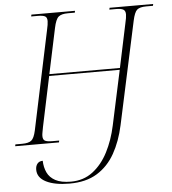

<svg xmlns="http://www.w3.org/2000/svg" viewBox="-76 -770 948 1057"><g transform="rotate(-5 397.5 -241.5)"><path d="M266 231Q184 231 136.5 207Q89 183 89 139Q89 118 99.5 105.5Q110 93 129 93Q130 129 143.5 158Q157 187 188.5 204Q220 221 274 221Q344 221 395 182Q446 143 479.5 78Q513 13 530 -67L595 -369H205L147 -94Q144 -77 141.5 -64.5Q139 -52 139 -43Q139 -22 151.5 -16Q164 -10 190 -10H229L227 0H-15L-13 -10H24Q60 -10 75.5 -22.5Q91 -35 100 -76L215 -620Q223 -654 223 -671Q223 -692 210.5 -698Q198 -704 172 -704H135L137 -714H378L376 -704H338Q302 -704 286 -690.5Q270 -677 260 -629L207 -379H597L648 -620Q652 -636 654 -649Q656 -662 656 -670Q656 -690 644 -697Q632 -704 605 -704H567L569 -714H810L808 -704H771Q735 -704 720 -691Q705 -678 695 -631L573 -65Q554 23 516.5 89.5Q479 156 418 193.5Q357 231 266 231Z"/></g></svg>

Font: Noto Serif Display ExtraLight
Style: Italic
Weight: 200
Italic angle: -12°
Designer: Monotype Design Team
Foundry: Monotype Imaging Inc.
Version: Version 2.009